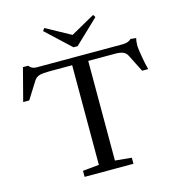

<svg xmlns="http://www.w3.org/2000/svg" viewBox="-124 -971 992 1077"><g transform="rotate(-15 372.5 -432.5)"><path d="M361.8 -718.3 220.7 -850.1 231.4 -865.2 375 -786.6 515.1 -865.2 524.4 -850.1 385.7 -718.3ZM233.9 0V-35.2L328.6 -44.4V-623H198.7Q157.7 -623 138.4 -617.4Q119.1 -611.8 107.4 -593.8L44.9 -494.6H9.8L59.1 -684.1H89.8Q104 -663.1 132.8 -663.1H632.8Q665.5 -663.1 683.1 -680.7L715.3 -677.2Q710 -662.6 710 -632.3Q710 -619.6 718 -571.5Q726.1 -523.4 734.9 -491.7H699.7L648.9 -592.3Q640.6 -608.9 624 -616Q607.4 -623 578.1 -623H421.9V-44.4L517.6 -35.2V0Z"/></g></svg>

Font: Elstob 8pt
Style: Regular
Weight: 400
Designer: Peter S. Baker
Version: Version 1.015